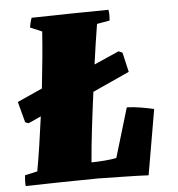

<svg xmlns="http://www.w3.org/2000/svg" viewBox="-50 -712 707 764"><g transform="rotate(-5 304.0 -330.0)"><path d="M22 5Q21 -6 21.5 -17Q22 -28 23 -38L73 -49Q81 -93 89.5 -149Q98 -205 106 -266Q94 -260 81 -254.5Q68 -249 55 -243L42 -248L20 -331L120 -376Q127 -439 132.5 -497.5Q138 -556 141 -602L94 -622Q96 -632 98 -641Q100 -650 104 -660Q181 -662 257.5 -663Q334 -664 411 -665Q413 -655 413 -644Q413 -633 412 -622L361 -613Q355 -577 349 -536.5Q343 -496 337 -453Q362 -464 387 -475Q412 -486 437 -497L452 -490L470 -412Q433 -395 396.5 -378.5Q360 -362 323 -345Q313 -271 304.5 -198.5Q296 -126 291 -66Q312 -66 343.5 -68.5Q375 -71 391 -75L450 -272Q477 -271 504 -266.5Q531 -262 558 -256L513 5Q473 3 418 2Q363 1 312 0Q240 1 167 2Q94 3 22 5Z"/></g></svg>

Font: Labrada Black
Style: Italic
Weight: 900
Italic angle: -7°
Designer: Mercedes Jáuregui
Foundry: Omnibus-Type Team
Version: Version 1.000; ttfautohint (v1.8.4.7-5d5b)